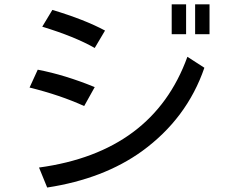

<svg xmlns="http://www.w3.org/2000/svg" viewBox="-20 -838 1040 872"><path d="M825.2 -818.4V-682.6H759.8V-818.4ZM931.6 -818.4V-682.6H866.2V-818.4ZM410.2 -620.1Q319.3 -671.9 171.9 -716.8L217.8 -793Q364.3 -749 457 -699.2ZM151.4 -521.5Q274.4 -498 410.2 -442.4L362.3 -356.4Q252.9 -406.2 114.3 -440.4ZM194.3 13.7 157.2 -77.1Q674.8 -147.5 831.1 -580.1L908.2 -530.3Q829.1 -299.8 625 -151.4Q450.2 -25.4 194.3 13.7Z"/></svg>

Font: MotoyaLCedar
Style: W3 mono
Weight: 400
Version: Version 1.01